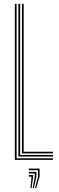

<svg xmlns="http://www.w3.org/2000/svg" viewBox="-20 -820 301 985"><path d="M56 0V-800H65.2V-8.2H252V0ZM74.2 -16.8V-800H83.5V-25H252V-16.8ZM92.5 -33.2V-800H101.5V-41.5H252V-33.2ZM159.8 145 175 86.5V53.2H127.8V45H183.2V86.5L165.8 145ZM136.5 145 141.8 86.5H127.8V78.2H150V86.5L142.2 145ZM148 145 158.5 86.5V70H127.8V61.8H166.8V86.5L153.8 145Z"/></svg>

Font: Big Shoulders Inline Display Thin Light
Style: Regular
Weight: 300
Version: Version 2.002